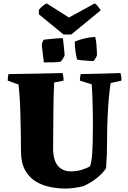

<svg xmlns="http://www.w3.org/2000/svg" viewBox="-20 -1085 744 1117"><path d="M361 12Q318 12 272.5 3Q227 -6 188.5 -29Q150 -52 126 -95Q102 -138 102 -207Q102 -258 101 -315Q100 -372 98.5 -426Q97 -480 94 -524Q91 -568 88 -593L25 -616Q25 -626 26 -635.5Q27 -645 30 -654Q108 -655 186.5 -656.5Q265 -658 344 -660Q350 -639 350 -616L295 -605Q293 -574 292 -524.5Q291 -475 290.5 -418Q290 -361 289.5 -305.5Q289 -250 289 -207Q293 -145 320 -116.5Q347 -88 393 -88Q428 -88 458.5 -98Q489 -108 504 -118Q513 -141 516.5 -196Q520 -251 520 -316Q521 -370 520 -424.5Q519 -479 517.5 -523.5Q516 -568 514 -594L445 -616Q445 -626 446 -635.5Q447 -645 450 -654Q508 -655 566 -656.5Q624 -658 681 -660Q687 -639 687 -616L624 -602Q619 -575 614 -523Q609 -471 606 -405Q603 -339 603 -270Q603 -182 597 -106Q576 -75 541 -47.5Q506 -20 465 -2Q441 4 412.5 8Q384 12 361 12ZM428 -739Q422 -765 418.5 -791.5Q415 -818 415 -843Q476 -868 534 -870Q539 -849 541 -826.5Q543 -804 543.5 -786.5Q544 -769 544 -764Q544 -761 539.5 -752.5Q535 -744 530 -737Q525 -730 522 -730Q514 -730 496 -731Q478 -732 459 -734Q440 -736 428 -739ZM235 -722 223 -823Q225 -839 234 -854Q242 -855 262 -857Q282 -859 304.5 -861Q327 -863 345 -863Q346 -863 347.5 -849.5Q349 -836 351 -817.5Q353 -799 354.5 -783Q356 -767 356 -763Q354 -756 346.5 -744Q339 -732 332 -726Q317 -723 293 -722.5Q269 -722 235 -722ZM350 -884 206 -1002V-1028Q215 -1039 228 -1050Q241 -1061 252 -1065L381 -983L531 -1065Q540 -1061 551 -1046.5Q562 -1032 566 -1025L394 -884Z"/></svg>

Font: Labrada ExtraBold
Style: Regular
Weight: 800
Designer: Mercedes Jáuregui
Foundry: Omnibus-Type Team
Version: Version 1.000; ttfautohint (v1.8.4.7-5d5b)